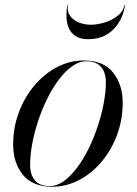

<svg xmlns="http://www.w3.org/2000/svg" viewBox="-20 -700 522 730"><path d="M178.5 10Q103 10 66.5 -36Q30 -82 30 -149.5Q30 -215 51.8 -273Q73.5 -331 111 -375.2Q148.5 -419.5 196.8 -444.8Q245 -470 298 -470Q374 -470 410.2 -423.8Q446.5 -377.5 446.5 -310Q446.5 -244.5 424.8 -186.5Q403 -128.5 365.5 -84.2Q328 -40 279.8 -15Q231.5 10 178.5 10ZM169 7.5Q196.5 7.5 222.5 -11.2Q248.5 -30 272.5 -61.8Q296.5 -93.5 316.5 -134Q336.5 -174.5 351.2 -218.8Q366 -263 374.2 -306.5Q382.5 -350 382.5 -387Q382.5 -424 364.5 -445.5Q346.5 -467 308 -467Q281 -467 254.5 -448.2Q228 -429.5 204 -397.8Q180 -366 160 -325.5Q140 -285 125.2 -240.8Q110.5 -196.5 102.5 -153.2Q94.5 -110 94.5 -72.5Q94.5 -36 112.8 -14.2Q131 7.5 169 7.5ZM315.5 -551Q285.5 -551 267.8 -562.5Q250 -574 241.8 -592.8Q233.5 -611.5 232.8 -634.2Q232 -657 235.5 -680H238Q234.5 -655.5 247 -639Q259.5 -622.5 280.8 -614.2Q302 -606 325.5 -606Q349 -606 376.8 -614.2Q404.5 -622.5 426.2 -639Q448 -655.5 453 -680H455.5Q452 -657 442.2 -634.2Q432.5 -611.5 415.5 -592.8Q398.5 -574 374 -562.5Q349.5 -551 315.5 -551Z"/></svg>

Font: Bodoni Moda 72pt
Style: Italic
Weight: 400
Italic angle: -13°
Designer: Owen Earl
Foundry: indestructible type
Version: Version 2.005